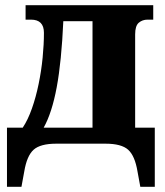

<svg xmlns="http://www.w3.org/2000/svg" viewBox="-20 -556 637 743"><path d="M7 167V-62H68Q88 -92 103.5 -136Q119 -180 129.5 -231Q140 -282 145 -333Q150 -384 150 -429Q150 -480 100 -480H79V-536H573V-480H551Q531 -480 517 -468Q503 -456 503 -423V-62H579V167H523L512 107Q502 47 476 23.5Q450 0 388 0H198Q136 0 110 23.5Q84 47 74 107L63 167ZM149 -62H338V-474H225Q218 -318 199.5 -218.5Q181 -119 149 -62Z"/></svg>

Font: Noto Serif SemiCondensed ExtraBold
Style: Regular
Weight: 800
Width: 4
Designer: Monotype Design Team
Foundry: Monotype Imaging Inc.
Version: Version 2.015